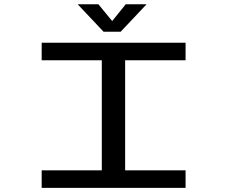

<svg xmlns="http://www.w3.org/2000/svg" viewBox="-20 -906 1090 926"><path d="M687 -885.5 562 -753H479.5L354.5 -885.5H454.5L521 -804.5L586.5 -885.5ZM875 -615.5H583.5V-84.5H875V0H181V-84.5H471V-615.5H181V-700H875Z"/></svg>

Font: League Mono Extended
Style: Regular
Weight: 400
Width: 9
Designer: Tyler Finck
Foundry: The League of Moveable Type / Tyler Finck
Version: Version 2.210